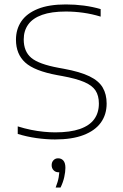

<svg xmlns="http://www.w3.org/2000/svg" viewBox="-20 -622 553 866"><path d="M228 7Q188.5 7 144.2 0.8Q100 -5.5 60 -18V-52Q90 -42.5 119.5 -36.5Q149 -30.5 176.8 -27.8Q204.5 -25 229 -25Q296.5 -25 340.2 -40.2Q384 -55.5 405 -84.5Q426 -113.5 426 -155Q426 -190.5 410.8 -213.8Q395.5 -237 359.5 -252.2Q323.5 -267.5 261 -279L239 -283Q135.5 -302 93.8 -340Q52 -378 52 -443Q52 -490 76.2 -525.8Q100.5 -561.5 150.5 -581.8Q200.5 -602 277 -602Q318.5 -602 358.2 -596.8Q398 -591.5 434 -581V-547Q395 -559 355.5 -564.5Q316 -570 277 -570Q212 -570 170 -555Q128 -540 107.5 -511.8Q87 -483.5 87 -444Q87 -390 121 -361.2Q155 -332.5 245 -316L267 -312Q341 -298.5 383.2 -278Q425.5 -257.5 443.2 -227.2Q461 -197 461 -155Q461 -105.5 435 -69.2Q409 -33 357.2 -13Q305.5 7 228 7ZM231 224Q241.5 197 244.8 177Q248 157 248 139L250 155H244Q230.5 155 221.8 146Q213 137 213 123Q213 109.5 221.2 100.8Q229.5 92 242 92Q257 92 266 102.5Q275 113 275 135Q275 153 269.8 176.8Q264.5 200.5 253 224Z"/></svg>

Font: Encode Sans SC Expanded Thin
Style: Regular
Weight: 250
Width: 7
Designer: Multiple Designers
Foundry: Impallari Type
Version: Version 3.002